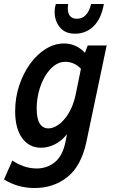

<svg xmlns="http://www.w3.org/2000/svg" viewBox="-49 -747 573 963"><path d="M-29 153 13 58Q37 75 69 86.5Q101 98 135 98Q187 98 226 66.5Q265 35 279 -34L287 -74Q260 -40 226 -23Q192 -6 157 -6Q97 -6 62 -54.5Q27 -103 27 -189Q27 -257 47.5 -318.5Q68 -380 102.5 -427.5Q137 -475 181 -502Q225 -529 273 -529Q301 -529 328 -517.5Q355 -506 377 -482L391 -519H486L384 -34Q358 86 289 141Q220 196 125 196Q81 196 43 185Q5 174 -29 153ZM135 -203Q135 -151 150.5 -127Q166 -103 194 -103Q218 -103 245 -122Q272 -141 295 -178.5Q318 -216 330 -270L357 -402Q340 -420 320 -428.5Q300 -437 278 -437Q248 -437 222 -417Q196 -397 176.5 -363.5Q157 -330 146 -288.5Q135 -247 135 -203ZM225 -687Q225 -700 227 -710Q229 -720 231 -727H293Q293 -723 292 -718Q291 -713 291 -704Q291 -680 302.5 -666.5Q314 -653 337 -653Q390 -653 408 -727H472Q459 -653 420.5 -615.5Q382 -578 327 -578Q277 -578 251 -610.5Q225 -643 225 -687Z"/></svg>

Font: Radio Canada Condensed Medium
Style: Italic
Weight: 500
Width: 3
Italic angle: -12°
Designer: Charles Daoud, Etienne Aubert Bonn, Alexandre Saumier Demers, Jacques Le Bailly
Foundry: Radio-Canada
Version: Version 2.104; ttfautohint (v1.8.4.7-5d5b);gftools[0.9.28.de